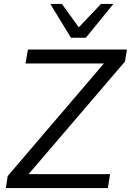

<svg xmlns="http://www.w3.org/2000/svg" viewBox="-20 -957 666 977"><path d="M10 0 19 -61 536 -666 537 -634H110L122 -705H626L616 -644L99 -40L98 -71H540L529 0ZM341 -765 236 -937H295L381 -818L494 -937H557L417 -765Z"/></svg>

Font: Nunito Sans 12pt
Style: Italic
Weight: 400
Italic angle: -9°
Designer: Vernon Adams
Foundry: Vernon Adams
Version: Version 3.101;gftools[0.9.27]